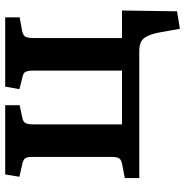

<svg xmlns="http://www.w3.org/2000/svg" viewBox="-7 -544 706 732"><g transform="rotate(-90 346.0 -178.0)"><path d="M602.1 154.8 589.8 85Q582.5 40.5 568.1 20.3Q553.7 0 518.1 0H33.2V-55.2L84 -64.9Q102.5 -67.9 108.2 -76.7Q113.8 -85.4 113.8 -106.9V-409.2Q113.8 -427.7 108.6 -434.8Q103.5 -441.9 87.9 -445.8L38.1 -457L46.9 -511.2H311V-456.1L267.1 -446.8Q249 -443.8 243.4 -434.8Q237.8 -425.8 237.8 -404.8V-65.9H442.9V-409.2Q441.9 -428.2 437 -435.5Q432.1 -442.9 416 -445.8L372.1 -457L381.8 -511.2H646V-456.1L595.2 -446.8Q577.1 -443.4 572 -433.8Q566.9 -424.3 566.9 -400.9V-65.9H671.9L668.9 144Z"/></g></svg>

Font: Literata Book SemiBold
Style: Regular
Weight: 600
Designer: Latin by Veronika Burian and Jose Scaglione. Greek by Irene Vlachou. Cyrillic by Vera Evstafieva
Foundry: TypeTogether
Version: Version 2.003;PS 002.003;hotconv 1.0.88;makeotf.lib2.5.64775